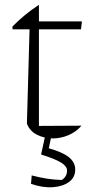

<svg xmlns="http://www.w3.org/2000/svg" viewBox="-20 -568 377 799"><path d="M142 -548V-479H321L317 -446H142V-44L319 -45Q297 -19 265 -5.5Q233 8 200 8Q164 8 133.5 -7.5Q103 -23 92 -54L103 -446H32V-458Q57 -483 83.5 -505Q110 -527 142 -548ZM170 -12H196L183 49Q240 65 266.5 86Q293 107 293 138Q293 170 267.5 189Q242 208 200 211Q158 214 109 197L112 162Q146 171 175.5 175.5Q205 180 237 181Q259 167 259 142Q259 124 234 108.5Q209 93 151 75Z"/></svg>

Font: Piazzolla ExtraLight
Style: Regular
Weight: 200
Designer: Juan Pablo del Peral
Foundry: Huerta Tipografica
Version: Version 1.330